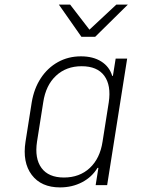

<svg xmlns="http://www.w3.org/2000/svg" viewBox="-20 -805 640 835"><path d="M241 10Q159 10 118 -44.5Q77 -99 91 -189L118 -360Q128 -420 157.5 -465Q187 -510 232 -535Q277 -560 332 -560Q385 -560 420.5 -537.5Q456 -515 468 -475H471L483 -550H533L446 0H396L408 -75H404Q380 -35 337 -12.5Q294 10 241 10ZM258 -33Q326 -33 370.5 -74.5Q415 -116 426 -189L453 -360Q464 -434 433.5 -475.5Q403 -517 335 -517Q268 -517 223.5 -475.5Q179 -434 168 -360L141 -189Q130 -116 160.5 -74.5Q191 -33 258 -33ZM334 -645 236 -785H285L369 -676L486 -785H536L394 -645Z"/></svg>

Font: NKDuy Mono Thin
Style: Italic
Weight: 100
Italic angle: -9°
Monospace: yes
Designer: NKDuy
Foundry: NKDuy
Version: Version 2.251; ttfautohint (v1.8.4.7-5d5b)